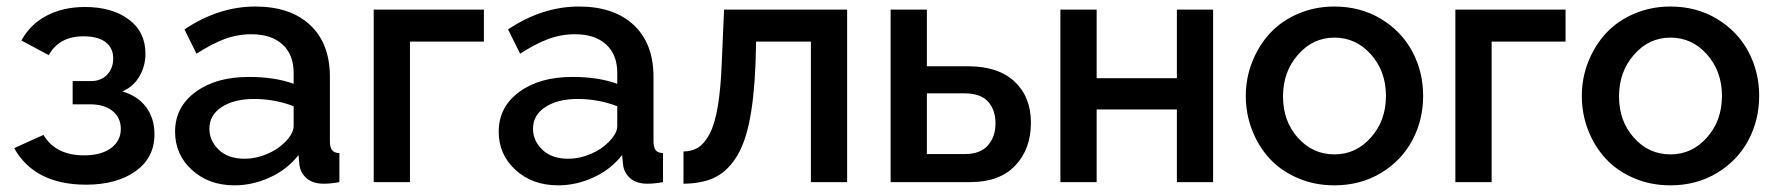

<svg xmlns="http://www.w3.org/2000/svg" viewBox="-20 -552 5384 582"><path d="M241.2 7.8Q85 7.8 22.9 -103L111.8 -143.1Q148.4 -81.1 234.9 -81.1Q286.6 -81.1 316.4 -103Q346.2 -125 346.2 -161.1Q346.2 -194.8 321.8 -215.1Q297.4 -235.4 253.9 -235.8H200.2V-306.2H255.9Q285.6 -306.2 304.4 -325.4Q323.2 -344.7 323.2 -375Q323.2 -406.2 300.3 -424.1Q277.3 -441.9 232.9 -441.9Q159.2 -441.9 127.9 -384.8L44.9 -429.2Q70.8 -477.5 120.8 -504.2Q170.9 -530.8 237.8 -530.8Q319.3 -530.8 370.1 -493.2Q420.9 -455.6 420.9 -389.2Q420.9 -352.1 402.8 -320.8Q384.8 -289.6 351.1 -274.9Q398.4 -260.7 423.3 -226.8Q448.2 -192.9 448.2 -145Q448.2 -73.7 390.9 -33Q333.5 7.8 241.2 7.8Z M510.7 -152.8Q510.7 -227.5 572.8 -273.2Q634.8 -318.8 733.9 -318.8Q813.5 -318.8 870.1 -297.9V-331.1Q870.1 -386.2 836.4 -417.2Q802.7 -448.2 741.7 -448.2Q699.7 -448.2 660.6 -433.6Q621.6 -418.9 575.7 -389.2L539.1 -462.9Q643.1 -532.2 753.9 -532.2Q859.9 -532.2 919.9 -476.3Q980 -420.4 980 -318.8V-124Q980 -105.5 986.6 -96.9Q993.2 -88.4 1008.8 -87.9V0Q982.4 4.9 961.9 4.9Q928.7 4.9 909.9 -11.2Q891.1 -27.3 887.7 -51.8L884.8 -82Q851.1 -38.6 798.6 -14.4Q746.1 9.8 690.9 9.8Q612.8 9.8 561.8 -36.9Q510.7 -83.5 510.7 -152.8ZM843.8 -121.1Q870.1 -147.5 870.1 -169.9V-230Q812.5 -252 750 -252Q689.5 -252 652.1 -227.5Q614.7 -203.1 614.7 -162.1Q614.7 -125 643.3 -97.9Q671.9 -70.8 721.7 -70.8Q755.9 -70.8 789.1 -85Q822.3 -99.1 843.8 -121.1Z M1112.8 0V-522.9H1446.8V-425.8H1222.7V0Z M1491.7 -152.8Q1491.7 -227.5 1553.7 -273.2Q1615.7 -318.8 1714.8 -318.8Q1794.4 -318.8 1851.1 -297.9V-331.1Q1851.1 -386.2 1817.4 -417.2Q1783.7 -448.2 1722.7 -448.2Q1680.7 -448.2 1641.6 -433.6Q1602.5 -418.9 1556.6 -389.2L1520 -462.9Q1624 -532.2 1734.9 -532.2Q1840.8 -532.2 1900.9 -476.3Q1960.9 -420.4 1960.9 -318.8V-124Q1960.9 -105.5 1967.5 -96.9Q1974.1 -88.4 1989.7 -87.9V0Q1963.4 4.9 1942.9 4.9Q1909.7 4.9 1890.9 -11.2Q1872.1 -27.3 1868.7 -51.8L1865.7 -82Q1832 -38.6 1779.5 -14.4Q1727.1 9.8 1671.9 9.8Q1593.8 9.8 1542.7 -36.9Q1491.7 -83.5 1491.7 -152.8ZM1824.7 -121.1Q1851.1 -147.5 1851.1 -169.9V-230Q1793.5 -252 1731 -252Q1670.4 -252 1633.1 -227.5Q1595.7 -203.1 1595.7 -162.1Q1595.7 -125 1624.3 -97.9Q1652.8 -70.8 1702.6 -70.8Q1736.8 -70.8 1770 -85Q1803.2 -99.1 1824.7 -121.1Z M2051.8 4.9V-92.8Q2078.1 -93.3 2096.9 -105.2Q2115.7 -117.2 2131.3 -146.7Q2147 -176.3 2156 -230.5Q2165 -284.7 2168 -365.2L2174.8 -522.9H2547.9V0H2438V-425.8H2272L2270 -355Q2265.6 -250.5 2251 -180.9Q2236.3 -111.3 2208.5 -70.3Q2180.7 -29.3 2143.3 -12.5Q2106 4.4 2051.8 4.9Z M2679.7 0V-522.9H2789.6V-351.1H2914.6Q3005.9 -351.1 3055.4 -304.7Q3105 -258.3 3105 -180.2Q3105 -99.6 3057.1 -49.8Q3009.3 0 2921.9 0ZM2789.6 -85H2904.8Q2951.2 -85 2974.4 -111.1Q2997.6 -137.2 2997.6 -178.2Q2997.6 -218.8 2975.1 -243.9Q2952.6 -269 2903.8 -269H2789.6Z M3194.3 0V-522.9H3304.2V-314.9H3547.4V-522.9H3657.2V0H3547.4V-220.2H3304.2V0Z M4024.9 -532.2Q4104 -532.2 4166.3 -494.6Q4228.5 -457 4261.2 -395.5Q4293.9 -334 4293.9 -261.2Q4293.9 -188.5 4261.2 -127Q4228.5 -65.4 4166.3 -27.8Q4104 9.8 4024.9 9.8Q3964.8 9.8 3913.8 -12.2Q3862.8 -34.2 3828.6 -71.3Q3794.4 -108.4 3775.4 -157.7Q3756.3 -207 3756.3 -261.2Q3756.3 -315.4 3775.9 -364.7Q3795.4 -414.1 3829.6 -451.2Q3863.8 -488.3 3914.8 -510.3Q3965.8 -532.2 4024.9 -532.2ZM4024.9 -438Q3960 -438 3914.6 -386.2Q3869.1 -334.5 3869.1 -259.8Q3869.1 -184.6 3914.3 -134.3Q3959.5 -84 4024.9 -84Q4090.3 -84 4135.7 -135.3Q4181.2 -186.5 4181.2 -261.2Q4181.2 -335.9 4135.7 -387Q4090.3 -438 4024.9 -438Z M4391.6 0V-522.9H4725.6V-425.8H4501.5V0Z M5043.5 -532.2Q5122.6 -532.2 5184.8 -494.6Q5247.1 -457 5279.8 -395.5Q5312.5 -334 5312.5 -261.2Q5312.5 -188.5 5279.8 -127Q5247.1 -65.4 5184.8 -27.8Q5122.6 9.8 5043.5 9.8Q4983.4 9.8 4932.4 -12.2Q4881.3 -34.2 4847.2 -71.3Q4813 -108.4 4793.9 -157.7Q4774.9 -207 4774.9 -261.2Q4774.9 -315.4 4794.4 -364.7Q4814 -414.1 4848.1 -451.2Q4882.3 -488.3 4933.3 -510.3Q4984.4 -532.2 5043.5 -532.2ZM5043.5 -438Q4978.5 -438 4933.1 -386.2Q4887.7 -334.5 4887.7 -259.8Q4887.7 -184.6 4932.9 -134.3Q4978 -84 5043.5 -84Q5108.9 -84 5154.3 -135.3Q5199.7 -186.5 5199.7 -261.2Q5199.7 -335.9 5154.3 -387Q5108.9 -438 5043.5 -438Z"/></svg>

Font: Rawline SemiBold
Style: Regular
Weight: 600
Designer: Matt McInerney, Pablo Impallari, Rodrigo Fuenzalida
Foundry: Matt McInerney, Pablo Impallari, Rodrigo Fuenzalida
Version: Version 4.020;PS 004.020;hotconv 1.0.88;makeotf.lib2.5.64775